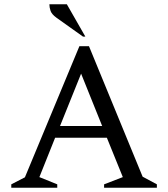

<svg xmlns="http://www.w3.org/2000/svg" viewBox="-20 -882 790 902"><path d="M33 0V-16L97 -49L353 -665H398L650 -52L717 -16V0H469V-16L557 -50L482 -235H239L165 -50L249 -16V0ZM262 -290H460L361 -536ZM370 -710 245 -799Q223 -815 217.5 -831Q212 -847 212 -862H294L381 -710Z"/></svg>

Font: Spectral
Style: Regular
Weight: 400
Designer: Jean-Baptiste Levee
Foundry: Production Type
Version: Version 1.002